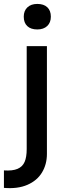

<svg xmlns="http://www.w3.org/2000/svg" viewBox="-50 -760 335 978"><path d="M86 -1V-525H189V24Q189 77 164 118.5Q139 160 89.5 181.5Q40 203 -30 197V108Q14 111 39.5 100Q65 89 75.5 64.5Q86 40 86 -1ZM71 -675Q71 -705 89.5 -722.5Q108 -740 140 -740Q173 -740 191 -723Q209 -706 209 -675Q209 -645 190.5 -627.5Q172 -610 140 -610Q107 -610 89 -627Q71 -644 71 -675Z"/></svg>

Font: Easer Grotesk Variable
Style: Regular
Weight: 400
Designer: Boardeaser, Bonnie Shaver-Troup, Thomas Jockin
Foundry: Lexend
Version: Version 1.001;Glyphs 3.1.2 (3151)